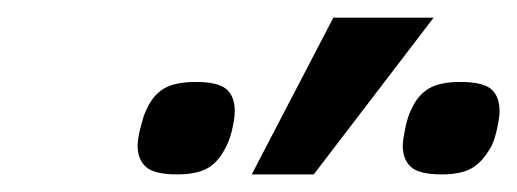

<svg xmlns="http://www.w3.org/2000/svg" viewBox="-20 -786 582 216"><path d="M467.8 -766.1 333 -589.8H263.2L355 -766.1ZM244.1 -661.1Q244.1 -656.7 243.2 -650.6Q242.2 -644.5 240.7 -638.4Q239.3 -632.3 237.1 -627Q234.9 -621.6 232.9 -618.2Q224.6 -602.5 212.4 -596.2Q200.2 -589.8 179.2 -589.8Q153.3 -589.8 144 -598.4Q134.8 -606.9 134.8 -622.1Q134.8 -625 135.5 -630.1Q136.2 -635.3 137.7 -641.1Q139.2 -647 140.9 -652.8Q142.6 -658.7 145 -663.1Q151.9 -678.7 164.3 -686.3Q176.8 -693.8 200.2 -693.8Q225.1 -693.8 234.6 -685.8Q244.1 -677.7 244.1 -661.1ZM542 -661.1Q542 -656.7 541 -650.6Q540 -644.5 538.6 -638.4Q537.1 -632.3 535.2 -627Q533.2 -621.6 530.8 -618.2Q522 -603 510 -596.4Q498 -589.8 477.1 -589.8Q451.2 -589.8 442.1 -598.4Q433.1 -606.9 433.1 -622.1Q433.1 -625 433.8 -630.1Q434.6 -635.3 435.8 -641.1Q437 -647 438.7 -652.8Q440.4 -658.7 442.9 -663.1Q449.7 -678.7 462.2 -686.3Q474.6 -693.8 498 -693.8Q522.9 -693.8 532.5 -685.8Q542 -677.7 542 -661.1Z"/></svg>

Font: Clear Sans
Style: Italic
Weight: 400
Italic angle: -12°
Foundry: Intel Corporation
Version: Version 1.00